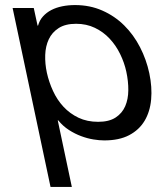

<svg xmlns="http://www.w3.org/2000/svg" viewBox="-20 -549 633 766"><path d="M483.9 -263.2Q476.1 -299.3 459.2 -333.7Q442.4 -368.2 417.2 -395Q392.1 -421.9 358.4 -438Q324.7 -454.1 283.7 -454.1Q240.7 -454.1 214.1 -437Q187.5 -419.9 174.6 -392.3Q161.6 -364.7 160.4 -329.8Q159.2 -294.9 167 -258.8Q175.3 -221.2 191.7 -185.8Q208 -150.4 233.4 -123Q258.8 -95.7 293.2 -79.3Q327.6 -63 371.6 -63Q415 -63 441.2 -80.1Q467.3 -97.2 479.5 -125.2Q491.7 -153.3 491.9 -189.2Q492.2 -225.1 483.9 -263.2ZM114.7 -517.1 129.9 -446.8H131.8Q137.7 -468.3 151.6 -483.6Q165.5 -499 184.8 -509Q204.1 -519 228.3 -523.9Q252.4 -528.8 279.3 -528.8Q338.9 -528.8 388.4 -506.8Q438 -484.9 475.6 -447.5Q513.2 -410.2 538.6 -360.8Q564 -311.5 575.7 -256.8Q587.4 -201.2 583 -152.3Q578.6 -103.5 556.9 -67.1Q535.2 -30.8 495.4 -9.8Q455.6 11.2 396 11.2Q376.5 11.2 352.5 7.3Q328.6 3.4 303.7 -5.9Q278.8 -15.1 254.9 -30.5Q231 -45.9 212.4 -68.8H210.4L266.6 196.8H181.6L30.3 -517.1Z"/></svg>

Font: XB Khoramshahr
Style: Oblique
Weight: 400
Italic angle: 12°
Designer: Behnam
Foundry: Irmug
Version: Version 8.005 2009